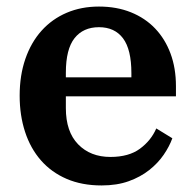

<svg xmlns="http://www.w3.org/2000/svg" viewBox="-20 -554 596 586"><path d="M290 12Q230 12 183.5 -8Q137 -28 105 -64.5Q73 -101 56.5 -151.5Q40 -202 40 -262Q40 -324 57.5 -374.5Q75 -425 107 -460.5Q139 -496 183.5 -515Q228 -534 282 -534Q336 -534 379.5 -516.5Q423 -499 453.5 -467Q484 -435 500.5 -390.5Q517 -346 517 -291V-260H181V-224Q181 -152 218.5 -113.5Q256 -75 317 -75Q373 -75 407 -100Q441 -125 457 -162L506 -132Q497 -107 479.5 -81.5Q462 -56 435.5 -35Q409 -14 373 -1Q337 12 290 12ZM181 -318H381V-331Q381 -403 355.5 -437Q330 -471 282 -471Q234 -471 207.5 -437.5Q181 -404 181 -332Z"/></svg>

Font: IBM Plex Serif SemiBold
Style: Regular
Weight: 600
Designer: Mike Abbink, Paul van der Laan, Pieter van Rosmalen
Foundry: Bold Monday
Version: Version 2.5